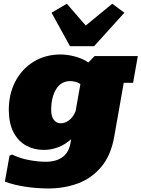

<svg xmlns="http://www.w3.org/2000/svg" viewBox="-20 -831 776 1053"><path d="M242.7 202.6Q177.2 202.1 116.2 192.6Q55.2 183.1 6.8 165L32.2 22.5L46.4 16.6Q88.9 37.6 139.6 46.9Q190.4 56.2 231.4 56.2Q287.6 56.2 322.5 30.8Q357.4 5.4 366.2 -44.9L370.1 -67.4Q335.4 -36.6 297.1 -22.7Q258.8 -8.8 219.7 -8.8Q167.5 -8.8 124.5 -32Q81.5 -55.2 55.7 -102.5Q29.8 -149.9 28.3 -222.2Q26.9 -311 62.5 -381.1Q98.1 -451.2 163.1 -491.7Q228 -532.2 313.5 -532.2Q349.6 -532.2 392.3 -520.8Q435.1 -509.3 464.4 -488.3L498.5 -523.4H735.8L710 -377H658.7L606.4 -81.1Q588.4 21 535.9 83.7Q483.4 146.5 407.5 174.8Q331.5 203.1 242.7 202.6ZM314.5 -154.8Q335.4 -154.8 357.4 -170.4Q379.4 -186 394.5 -220.7L420.9 -369.6Q410.2 -377.9 394.5 -382.1Q378.9 -386.2 364.7 -386.2Q315.4 -386.2 288.1 -342.3Q260.7 -298.3 260.7 -226.1Q260.7 -193.4 274.9 -174.1Q289.1 -154.8 314.5 -154.8ZM363.8 -577.6 262.7 -761.2 346.7 -810.5 450.2 -690.9 595.7 -810.5 662.1 -761.2 496.1 -577.6Z"/></svg>

Font: Bevan
Style: Italic
Weight: 400
Italic angle: -10°
Designer: Vernon Adams
Foundry: Vernon Adams
Version: Version 2.100; ttfautohint (v1.8.3)